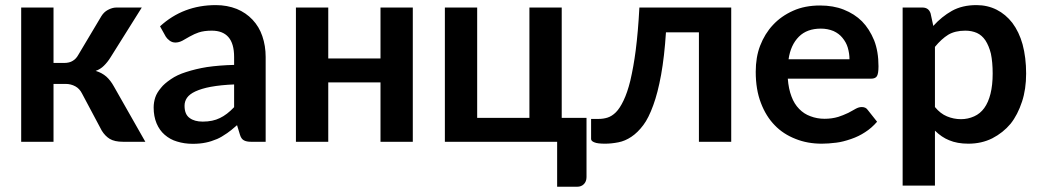

<svg xmlns="http://www.w3.org/2000/svg" viewBox="-20 -542 3977 734"><path d="M279.8 -333 367.7 -480.5Q377.4 -496.1 392.1 -503.9Q409.2 -513.2 424.8 -513.2H522L402.3 -322.3Q391.1 -304.2 377 -290.5Q363.8 -277.3 345.7 -271Q369.1 -264.2 386.7 -249Q402.8 -234.4 415.5 -211.4L535.6 0H450.2Q418 0 399.4 -11.2Q381.8 -22 369.1 -42.5L293.5 -184.6Q284.2 -203.1 268.1 -211.9Q251 -221.2 231 -221.2H184.6V0H61V-513.2H184.6V-301.3H224.6Q245.6 -301.3 258.3 -309.6Q271 -316.9 279.8 -333Z M875 -132.3V-219.2Q825.2 -217.3 785.2 -210Q751 -203.6 726.6 -192.4Q704.6 -182.1 694.8 -168Q685.5 -154.3 685.5 -137.7Q685.5 -104.5 705.1 -90.8Q723.6 -77.1 754.9 -77.1Q793.5 -77.1 820.8 -90.8Q847.7 -103.5 875 -132.3ZM613.8 -401.9 591.8 -441.4Q680.2 -522.5 805.2 -522.5Q848.1 -522.5 885.3 -507.8Q920.4 -493.2 945.3 -466.8Q970.7 -439.9 982.9 -403.8Q995.6 -366.7 995.6 -324.2V0H939.5Q922.4 0 912.6 -5.4Q902.3 -10.7 897.5 -26.4L886.2 -63.5Q861.8 -42 848.6 -33.2Q826.2 -17.6 810.1 -10.7Q787.1 -1 767.6 2.9Q745.1 7.8 716.8 7.8Q684.6 7.8 656.7 -1Q630.9 -8.3 609.4 -26.9Q589.8 -43.9 578.6 -70.3Q567.4 -97.2 567.4 -130.9Q567.4 -150.9 573.7 -169.9Q579.6 -187.5 595.7 -206.5Q607.4 -221.7 633.3 -239.3Q657.2 -255.9 691.4 -266.6Q729 -278.8 771 -285.6Q818.4 -292.5 875 -293.9V-324.2Q875 -375.5 853 -400.4Q831.5 -424.8 789.6 -424.8Q760.3 -424.8 739.7 -418Q724.6 -413.1 705.1 -402.3Q698.7 -398.4 677.7 -386.7Q664.1 -379.4 650.4 -379.4Q638.2 -379.4 628.4 -386.7Q618.2 -394.5 613.8 -401.9Z M1434.6 -513.2H1558.1V0H1434.6V-227.1H1234.9V0H1111.3V-513.2H1234.9V-318.4H1434.6Z M2127.4 -91.3H2222.2V134.8Q2222.2 151.9 2211.9 162.1Q2202.1 171.9 2186.5 171.9H2109.9V0H1680.7V-513.2H1804.2V-91.3H2003.9V-513.2H2127.4Z M2775.4 -513.2V0H2651.9V-418.5H2525.9Q2520 -326.2 2507.3 -255.9Q2494.6 -186.5 2477.5 -140.1Q2459.5 -90.3 2439.5 -64Q2418 -35.2 2393.6 -19Q2369.6 -2.9 2344.2 2Q2317.4 7.3 2293 7.3Q2264.6 7.3 2252.9 2.4Q2239.7 -2.4 2239.7 -10.7V-87.4H2269Q2286.1 -87.4 2302.2 -92.3Q2319.3 -97.7 2334.5 -112.8Q2349.6 -127.9 2363.8 -157.7Q2378.4 -188 2389.6 -233.4Q2402.3 -288.1 2410.2 -349.1Q2419.4 -419.9 2424.3 -513.2Z M2994.6 -315.4H3227.5Q3227.5 -337.9 3220.7 -360.8Q3214.8 -380.4 3200.2 -397.9Q3187.5 -413.6 3166.5 -423.3Q3144 -432.6 3118.2 -432.6Q3064.9 -432.6 3034.2 -401.9Q3002.4 -370.1 2994.6 -315.4ZM3309.6 -241.2H2991.7Q2994.6 -202.1 3005.9 -172.9Q3016.1 -145 3035.2 -125.5Q3053.7 -106.4 3078.1 -97.7Q3103.5 -87.9 3132.3 -87.9Q3160.2 -87.9 3184.6 -95.2Q3201.7 -100.6 3222.7 -110.4Q3228.5 -113.3 3238.3 -118.9Q3248 -124.5 3251 -126Q3263.2 -132.8 3274.4 -132.8Q3290 -132.8 3297.4 -121.6L3333 -76.7Q3312.5 -52.7 3287.1 -36.6Q3262.7 -20.5 3233.9 -10.7Q3201.7 0.5 3177.2 3.4Q3146 7.3 3121.6 7.3Q3066.9 7.3 3022 -10.7Q2974.1 -29.3 2941.9 -63Q2908.2 -97.2 2888.7 -148.9Q2869.1 -199.7 2869.1 -267.6Q2869.1 -323.2 2885.7 -366.7Q2903.8 -413.6 2935.1 -446.8Q2966.3 -480.5 3012.2 -501Q3056.6 -521 3115.2 -521Q3165.5 -521 3205.1 -505.4Q3247.1 -488.8 3275.4 -460.4Q3303.7 -431.6 3321.8 -387.7Q3338.4 -345.2 3338.4 -288.6Q3338.4 -260.7 3332.5 -251Q3326.7 -241.2 3309.6 -241.2Z M3554.2 -362.8V-132.8Q3575.2 -107.4 3600.1 -97.2Q3626 -86.4 3653.8 -86.4Q3680.2 -86.4 3704.1 -97.2Q3727.1 -107.4 3742.7 -128.9Q3758.3 -150.4 3766.6 -183.6Q3774.9 -216.8 3774.9 -260.7Q3774.9 -304.2 3768.1 -336.9Q3760.7 -366.7 3747.1 -387.7Q3733.9 -407.2 3714.8 -416Q3694.8 -424.8 3670.4 -424.8Q3631.3 -424.8 3605 -409.2Q3579.1 -393.1 3554.2 -362.8ZM3537.6 -490.7 3547.9 -442.9Q3580.1 -478.5 3619.1 -500.5Q3658.7 -522.5 3712.9 -522.5Q3754.9 -522.5 3790 -504.9Q3824.7 -487.3 3850.1 -454.6Q3876 -419.9 3889.2 -372.6Q3902.8 -321.8 3902.8 -260.7Q3902.8 -201.2 3887.2 -153.8Q3870.6 -103 3843.3 -68.8Q3814.9 -34.7 3773.4 -13.2Q3732.4 7.3 3682.1 7.3Q3639.2 7.3 3608.4 -5.9Q3580.1 -17.1 3554.2 -42.5V167.5H3430.7V-513.2H3506.3Q3530.3 -513.2 3537.6 -490.7Z"/></svg>

Font: Lato-SemiBold
Style: Bold
Weight: 500
Designer: Lukasz Dziedzic with Adam Twardoch and Botio Nikoltchev
Foundry: tyPoland Lukasz Dziedzic
Version: ""